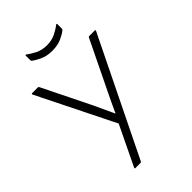

<svg xmlns="http://www.w3.org/2000/svg" viewBox="-243 -909 998 998"><g transform="rotate(-45 255.5 -410.0)"><path d="M136 0Q129 0 133 -7L238 -225L28 -648Q25 -655 33 -655H73Q78 -655 80 -651L213 -381Q237 -330 262 -275H264Q289 -330 315 -383L445 -651Q446 -655 452 -655H491Q499 -655 495 -648L180 -4Q178 0 173 0ZM262 -736Q221 -736 191.5 -750.5Q162 -765 149 -775Q146 -778 146 -783V-814Q146 -823 153 -818Q169 -805 197.5 -790.5Q226 -776 262 -776Q298 -776 326 -790Q354 -804 371 -818Q378 -823 378 -814V-783Q378 -778 374 -775Q362 -764 332.5 -750Q303 -736 262 -736Z"/></g></svg>

Font: Sofia Sans Semi Condensed Light
Style: Regular
Weight: 300
Designer: Botio Nikoltchev, Ani Petrova
Foundry: lettersoup
Version: Version 4.100; ttfautohint (v1.8.4.7-5d5b)